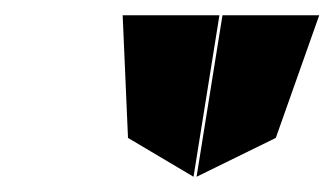

<svg xmlns="http://www.w3.org/2000/svg" viewBox="-20 -797 439 252"><path d="M148 -616 234 -565 268 -777H141ZM342 -616 399 -777H272L238 -565Z"/></svg>

Font: Charger Pro
Style: BlkExtObl
Weight: 900
Designer: Jasper
Foundry: Cannot Into Space Fonts
Version: Version 1.09